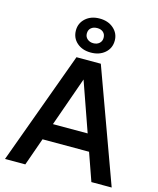

<svg xmlns="http://www.w3.org/2000/svg" viewBox="-137 -1055 949 1151"><g transform="rotate(15 337.5 -480.0)"><path d="M6 0 262 -700H413L668 0H542L329 -606H346L132 0ZM118 -172 158 -276H518L559 -172ZM337 -749Q284 -749 250.5 -778.5Q217 -808 217 -855Q217 -900 250.5 -930Q284 -960 337 -960Q390 -960 424 -930Q458 -900 458 -855Q458 -808 424 -778.5Q390 -749 337 -749ZM337 -807Q360 -807 374.5 -820Q389 -833 389 -854Q389 -876 375 -888.5Q361 -901 338 -901Q314 -901 299.5 -888.5Q285 -876 285 -854Q285 -833 300 -820Q315 -807 337 -807Z"/></g></svg>

Font: SUSE Thin SemiBold
Style: Regular
Weight: 600
Version: Version 1.000